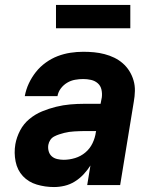

<svg xmlns="http://www.w3.org/2000/svg" viewBox="-20 -747 640 775"><path d="M198 8Q162 8 128.5 -2Q95 -12 72.5 -36Q50 -60 43 -95Q36 -130 42 -165Q47 -193 61 -220Q75 -247 98.5 -266.5Q122 -286 150 -297.5Q178 -309 206.5 -316Q235 -323 263.5 -325.5Q292 -328 320 -328H386L391 -354Q393 -370 389.5 -385.5Q386 -401 374.5 -411Q363 -421 347.5 -424.5Q332 -428 316 -428Q300 -428 283 -425Q266 -422 251 -413Q236 -404 225.5 -390Q215 -376 212 -359H80Q85 -386 96.5 -410.5Q108 -435 125 -456.5Q142 -478 165 -494.5Q188 -511 213 -520.5Q238 -530 264 -534Q290 -538 316 -538Q338 -538 359.5 -536Q381 -534 402 -528.5Q423 -523 441.5 -514Q460 -505 475.5 -491.5Q491 -478 502 -460.5Q513 -443 519 -422.5Q525 -402 524.5 -380Q524 -358 520 -336L465 0H332L345 -79Q333 -60 317 -43Q301 -26 281.5 -14Q262 -2 240.5 3Q219 8 198 8ZM237 -102Q260 -102 283 -109Q306 -116 324.5 -131.5Q343 -147 353.5 -169Q364 -191 367 -214L368 -218H320Q310 -218 299.5 -217.5Q289 -217 279 -216.5Q269 -216 259 -214.5Q249 -213 239 -210.5Q229 -208 218.5 -204.5Q208 -201 198.5 -196Q189 -191 183 -182Q177 -173 175 -162Q173 -149 176.5 -136.5Q180 -124 189 -116Q198 -108 211 -105Q224 -102 237 -102ZM206 -633V-727H506V-633Z"/></svg>

Font: Iosevka Curly XBdExObl
Style: Regular
Weight: 800
Width: 7
Italic angle: -9°
Monospace: yes
Designer: Belleve Invis
Foundry: Belleve Invis
Version: Version 11.1.0; ttfautohint (v1.8.3)